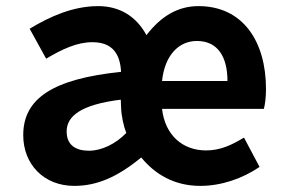

<svg xmlns="http://www.w3.org/2000/svg" viewBox="-20 -594 931 628"><path d="M223 14C296 14 363 -14 442 -79C486 -25 549 14 635 14C704 14 773 -10 829 -48L778 -144C737 -119 700 -102 654 -102C579 -102 520 -150 510 -238H843C847 -252 850 -276 850 -303C850 -458 775 -574 629 -574C560 -574 505 -539 459 -479C428 -537 375 -574 301 -574C219 -574 143 -540 77 -500L131 -402C183 -433 232 -456 282 -456C351 -456 373 -414 376 -359C153 -336 56 -272 56 -152C56 -57 123 14 223 14ZM271 -101C227 -101 198 -120 198 -164C198 -215 246 -252 375 -268L376 -244C377 -214 384 -183 393 -159C358 -123 312 -101 271 -101ZM510 -329C519 -415 566 -460 624 -460C691 -460 724 -410 724 -329Z"/></svg>

Font: Noto Sans Mono CJK SC
Style: Bold
Weight: 700
Designer: Ryoko NISHIZUKA 西塚涼子 (kana, bopomofo & ideographs); Paul D. Hunt (Latin, Greek & Cyrillic); Sandoll Communications 산돌커뮤니
Foundry: Adobe
Version: Version 2.004;hotconv 1.0.118;makeotfexe 2.5.65603